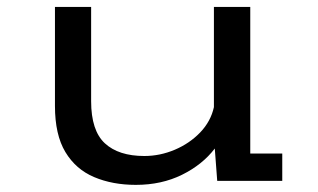

<svg xmlns="http://www.w3.org/2000/svg" viewBox="-20 -520 915 552"><path d="M370.5 11.5Q303.5 11.5 250.8 -10.8Q198 -33 168 -82.8Q138 -132.5 138 -215.5V-500H242V-229Q242 -144.5 281.5 -108Q321 -71.5 395 -71.5Q440 -71.5 482.5 -89.5Q525 -107.5 555.5 -139.2Q586 -171 595 -212V-500H699.5V-78.5H791.5V0H604.5L597.5 -93Q562 -46.5 503.2 -17.5Q444.5 11.5 370.5 11.5Z"/></svg>

Font: Trispace SemiExpanded
Style: Regular
Weight: 400
Width: 6
Designer: Tyler Finck
Foundry: Etcetera Type Company
Version: Version 1.210; ttfautohint (v1.8.3)